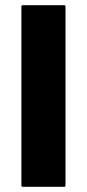

<svg xmlns="http://www.w3.org/2000/svg" viewBox="-20 -720 335 740"><path d="M67.5 -700H227.5Q232.5 -700 232.5 -695V-5Q232.5 0 227.5 0H67.5Q62.5 0 62.5 -5V-695Q62.5 -700 67.5 -700Z"/></svg>

Font: MFEK Sans
Style: Bold
Weight: 700
Designer: Owen Earl
Foundry: indestructible type*
Version: Version 0.001; ttfautohint (v1.8.4.7-5d5b)